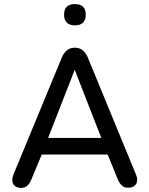

<svg xmlns="http://www.w3.org/2000/svg" viewBox="-20 -910 730 938"><path d="M40 -31Q40 -43 46 -58L282 -629Q302 -677 346 -677Q389 -677 409 -629L644 -58Q650 -45 650 -32Q650 -14 638.5 -3.5Q627 7 605 7Q587 7 575.5 -3.5Q564 -14 555 -35L506 -155H184L134 -35Q124 -11 112 -1.5Q100 8 83 8Q63 8 51.5 -2.5Q40 -13 40 -31ZM215 -236H475L345 -569ZM293 -838Q293 -890 346 -890Q399 -890 399 -838Q399 -813 385.5 -799.5Q372 -786 346 -786Q320 -786 306.5 -799.5Q293 -813 293 -838Z"/></svg>

Font: SN Pro
Style: Regular
Weight: 400
Designer: Tobias Whetton
Foundry: Supernotes
Version: Version 1.003